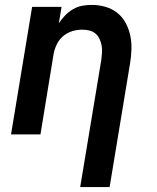

<svg xmlns="http://www.w3.org/2000/svg" viewBox="-20 -548 640 783"><path d="M307 215 393 -303Q395 -318 396 -333Q397 -348 394.5 -362Q392 -376 386 -389Q380 -402 369.5 -411Q359 -420 345 -423.5Q331 -427 316 -427Q295 -427 275 -421Q255 -415 238.5 -401.5Q222 -388 212.5 -369Q203 -350 199 -330L145 0H25L111 -520H231L220 -453Q231 -470 245.5 -485Q260 -500 278 -510.5Q296 -521 315.5 -524.5Q335 -528 354 -528Q383 -528 410.5 -520Q438 -512 459 -495Q480 -478 493 -453.5Q506 -429 511.5 -402Q517 -375 516 -345.5Q515 -316 510 -287L427 215Z"/></svg>

Font: Zed Sans Extended
Style: Bold Italic
Weight: 700
Width: 7
Italic angle: -9°
Designer: Belleve Invis
Foundry: Belleve Invis
Version: Version 1.0.0; ttfautohint (v1.8.4)